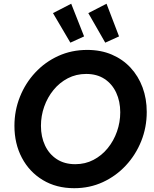

<svg xmlns="http://www.w3.org/2000/svg" viewBox="-20 -992 816 1019"><path d="M374 6.8Q278.8 6.8 207.3 -36.4Q135.7 -79.6 96.2 -154.5Q56.6 -229.5 56.6 -324.2Q56.6 -405.3 85.7 -478Q114.7 -550.8 167 -606.9Q219.2 -663.1 289.6 -695.1Q359.9 -727.1 442.9 -727.1Q515.6 -727.1 573.7 -702.1Q631.8 -677.2 673.1 -632.6Q714.4 -587.9 736.6 -528.1Q758.8 -468.3 758.8 -397.9Q758.8 -315.9 729.5 -242.9Q700.2 -169.9 647.9 -113.8Q595.7 -57.6 525.9 -25.4Q456.1 6.8 374 6.8ZM379.4 -120.6Q432.6 -120.6 476.3 -143.6Q520 -166.5 551.8 -205.6Q583.5 -244.6 600.8 -293.9Q618.2 -343.3 618.2 -396Q618.2 -454.1 596.7 -500.2Q575.2 -546.4 534.9 -573Q494.6 -599.6 437.5 -599.6Q384.3 -599.6 340.1 -576.7Q295.9 -553.7 263.9 -514.4Q231.9 -475.1 214.6 -426Q197.3 -377 197.3 -324.2Q197.3 -266.1 219 -220Q240.7 -173.8 281.5 -147.2Q322.3 -120.6 379.4 -120.6ZM353.5 -765.6 261.2 -922.4 357.9 -972.2 426.3 -798.8ZM538.6 -765.6 448.7 -922.4 545.4 -972.2 611.8 -798.8Z"/></svg>

Font: Reddit Sans
Style: Bold Italic
Weight: 700
Italic angle: -11.25°
Designer: Stephen Hutchings
Version: Version 1.013